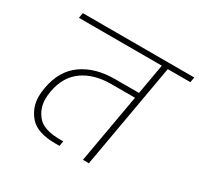

<svg xmlns="http://www.w3.org/2000/svg" viewBox="-156 -930 1159 1119"><g transform="rotate(30 424.0 -370.0)"><path d="M842 -705H690L566 0H526L608 -465H449Q333 -465 258 -411.5Q183 -358 164 -251Q159 -223 159 -198Q159 -133 200.5 -84.5Q242 -36 350 -36H373L367 -2H340Q218 -2 168 -58.5Q118 -115 118 -192Q118 -220 124 -252Q146 -377 233 -439Q320 -501 453 -501H614L650 -705H92L98 -740H848Z"/></g></svg>

Font: Fz Poppins ExtLt
Style: Italic
Weight: 200
Italic angle: -10°
Designer: Ninad Kale (Devanagari), Jonny Pinhorn (Latin)
Foundry: Indian Type Foundry
Version: Vit hóa bi Vntype.Com & FontZin.Com